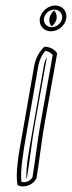

<svg xmlns="http://www.w3.org/2000/svg" viewBox="-20 -630 262 699"><path d="M125 -563C121 -538 139 -516 165 -516C192 -516 217 -537 221 -562C226 -588 208 -610 181 -610C155 -610 130 -589 125 -563ZM59 -130C49 -75 35 2 44 44C70 57 104 41 113 18C123 -41 131 -116 141 -172L188 -435C182 -448 163 -460 142 -460C126 -446 110 -420 105 -393ZM140 -563C143 -581 160 -595 178 -595C197 -595 209 -579 206 -562C203 -546 187 -531 168 -531C150 -531 137 -547 140 -563ZM74 -130 120 -393C124 -413 134 -433 145 -445C158 -443 167 -436 172 -430L126 -172C116 -116 108 -42 98 16C92 27 74 37 58 32C53 -8 65 -78 74 -130ZM160 -563C158 -551 162 -540 168 -534C176 -540 184 -550 186 -562C188 -575 183 -586 177 -592C170 -586 162 -575 160 -563ZM94 -130C86 -84 74 -22 76 20C76 19 78 18 78 17C88 -41 96 -116 106 -172L151 -424C146 -414 142 -404 140 -393Z"/></svg>

Font: Snowfall
Style: EcoObl
Weight: 400
Designer: Jasper
Foundry: Cannot Into Space Fonts
Version: Version 0.9